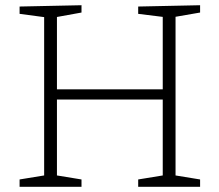

<svg xmlns="http://www.w3.org/2000/svg" viewBox="-20 -715 840 735"><path d="M55 0V-28L159 -45L149 -33V-662L160 -648L55 -662V-690L292 -695V-667L187 -648L198 -662V-362L187 -373H614L603 -362V-662L614 -649L509 -662V-690L746 -695V-667L642 -649L652 -662V-33L642 -45L746 -28V0H509V-28L613 -45L603 -33V-344L614 -334H187L198 -344V-33L188 -45L292 -28V0Z"/></svg>

Font: Bitter Thin Light
Style: Regular
Weight: 300
Version: Version 2.002